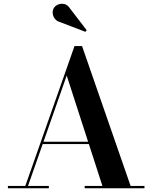

<svg xmlns="http://www.w3.org/2000/svg" viewBox="-20 -1012 819 1032"><path d="M205 -237.5V-250H512.5V-237.5ZM421 -764.5 682 -12.5H756.5V0H435V-12.5H530.5L338.5 -606L130.5 -12.5H242.5V0H22.5V-12.5H116L380.5 -764.5ZM439 -841 302 -893.5Q284.5 -898.5 274.5 -911.8Q264.5 -925 263.2 -941.2Q262 -957.5 270.5 -970.5Q278 -982 293.2 -988Q308.5 -994 325.8 -990.2Q343 -986.5 355.5 -967.5L446 -849.5Z"/></svg>

Font: Bodoni Moda 18pt SemiBold
Style: Regular
Weight: 600
Designer: Owen Earl
Foundry: indestructible type
Version: Version 2.005